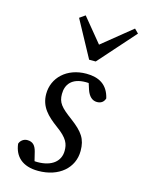

<svg xmlns="http://www.w3.org/2000/svg" viewBox="-116 -820 678 903"><g transform="rotate(15 223.0 -368.5)"><path d="M138 -1.2 121.1 -70.3C114 -97.8 101.6 -113.8 73.4 -113.8C57 -113.8 40.9 -102.6 35.9 -86.1C43 -25.9 82.4 13.1 159.6 13.1C260.7 13.1 328.7 -46.2 328.7 -129.2C328.7 -187.2 307.6 -217.3 247.6 -262.4C190.7 -304.4 174.4 -323.6 174.4 -365.6C174.4 -411.3 200.3 -448.2 268.8 -448.2C284.8 -448.2 294.9 -446.3 305 -443.3L274.2 -474.1L292.3 -417.8C302.5 -387.5 319.8 -371.4 342.9 -371.4C361.3 -371.4 375.4 -379.8 381.3 -399C366.4 -463.9 321.4 -487.3 261.6 -487.3C165.9 -487.3 102.8 -425 102.8 -346.8C102.8 -283.7 140.7 -247.7 190.9 -210.4C247.7 -169.5 256 -143.5 256 -110.5C256 -58.9 215.3 -26 145.9 -26C128.7 -26 120.5 -28 99.4 -34.8L138 -1.2ZM186.8 -751.4 159.6 -732.3 256.3 -554.1H288.4L446.4 -732.1L427 -751.5L256.5 -613.2H300.4L186.8 -751.4Z"/></g></svg>

Font: Source Serif Variable
Style: Italic
Weight: 389
Italic angle: -12°
Designer: Frank Grießhammer
Foundry: Adobe Systems Incorporated
Version: Version 3.001;hotconv 1.0.111;makeotfexe 2.5.65597